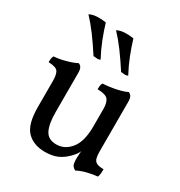

<svg xmlns="http://www.w3.org/2000/svg" viewBox="-171 -835 905 964"><g transform="rotate(30 282.0 -353.0)"><path d="M225 4Q158 4 120 -35Q82 -74 82 -174V-325Q82 -360 72 -377Q62 -394 16 -396Q16 -407 17 -415.5Q18 -424 23 -433Q54 -435 90.5 -445Q127 -455 150 -467Q159 -464 165.5 -454.5Q172 -445 172 -423V-196Q172 -128 190 -92.5Q208 -57 255 -57Q304 -57 338 -99Q372 -141 372 -228V-330Q372 -365 359 -382.5Q346 -400 297 -401Q297 -412 298 -420.5Q299 -429 304 -438Q343 -440 380.5 -448Q418 -456 440 -467Q449 -464 455.5 -454.5Q462 -445 462 -423V-133L384 -96Q379 -82 370 -70Q361 -58 350 -47Q324 -21 295 -8.5Q266 4 225 4ZM404 9Q394 4 386.5 -5Q379 -14 379 -49Q379 -60 380.5 -80Q382 -100 389 -136H462Q462 -112 466 -97Q470 -82 483 -75Q496 -68 524 -68Q524 -58 523 -45Q522 -32 518 -22Q493 -20 460 -12Q427 -4 404 9ZM356 -535Q321 -589 291 -629.5Q261 -670 229 -704Q249 -714 274.5 -715Q300 -716 325 -712Q338 -669 355 -625.5Q372 -582 396 -537Q387 -532 376.5 -533Q366 -534 356 -535ZM196 -535Q161 -589 131 -629.5Q101 -670 69 -704Q89 -714 114.5 -715Q140 -716 165 -712Q178 -669 195 -625.5Q212 -582 236 -537Q227 -532 216.5 -533Q206 -534 196 -535Z"/></g></svg>

Font: Vollkorn
Style: Regular
Weight: 400
Designer: Friedrich Althausen
Foundry: Friedrich Althausen
Version: Version 4.104